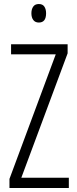

<svg xmlns="http://www.w3.org/2000/svg" viewBox="-20 -934 382 954"><path d="M322 0H27V-45L257 -664H35V-714H316V-669L86 -51H322ZM173 -914Q192 -914 200.5 -901Q209 -888 209 -868Q209 -822 173 -822Q155 -822 145.5 -834.5Q136 -847 136 -868Q136 -888 145 -901Q154 -914 173 -914Z"/></svg>

Font: Noto Sans Sinhala ExtraCondensed Light
Style: Regular
Weight: 300
Width: 2
Designer: Jelle Bosma - Monotype Design Team
Foundry: Monotype Imaging Inc.
Version: Version 2.006; ttfautohint (v1.8.4.7-5d5b)